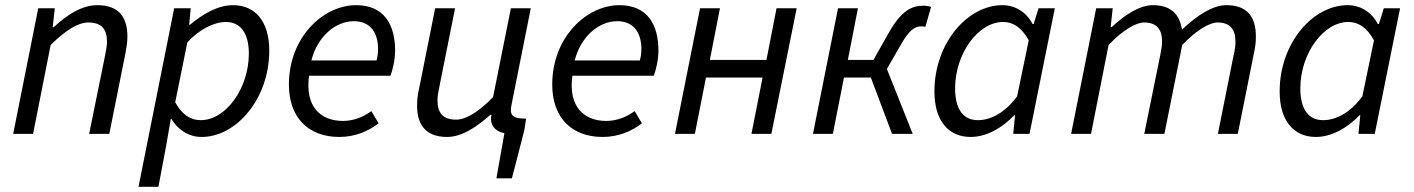

<svg xmlns="http://www.w3.org/2000/svg" viewBox="-20 -518 5470 743"><path d="M31 0H108L176 -344C237 -404 284 -431 322 -431C372 -431 394 -406 394 -357C394 -340 391 -326 386 -300L325 0H403L465 -310C470 -337 473 -354 473 -377C473 -452 439 -498 357 -498C297 -498 240 -461 188 -413H184L192 -486H128Z M516 205H593L623 46L641 -58H643C668 -17 709 12 760 12C894 12 1022 -135 1022 -322C1022 -435 968 -498 882 -498C822 -498 764 -463 715 -422H712L718 -486H654ZM757 -53C719 -53 686 -72 658 -122L705 -354C750 -404 809 -433 854 -433C908 -433 943 -393 943 -311C943 -176 854 -53 757 -53Z M1293 12C1355 12 1407 -11 1445 -41L1417 -88C1387 -66 1349 -50 1307 -50C1224 -50 1159 -102 1176 -225H1491C1498 -243 1509 -283 1509 -322C1509 -422 1467 -498 1358 -498C1231 -498 1098 -374 1098 -191C1098 -61 1175 12 1293 12ZM1185 -284C1208 -376 1278 -436 1349 -436C1419 -436 1443 -384 1443 -329C1443 -312 1441 -298 1437 -284Z M1901 172H1961L2009 -14L2016 -59C1971 -59 1957 -67 1957 -93C1957 -99 1958 -104 1959 -110L2034 -486H1957L1888 -142C1829 -82 1782 -55 1745 -55C1695 -55 1673 -80 1673 -130C1673 -147 1676 -161 1681 -186L1741 -486H1664L1602 -176C1596 -150 1594 -132 1594 -109C1594 -35 1628 12 1710 12C1768 12 1825 -27 1878 -74H1882C1881 -68 1880 -61 1880 -56C1881 -25 1905 -7 1932 -3Z M2312 12C2374 12 2426 -11 2464 -41L2436 -88C2406 -66 2368 -50 2326 -50C2243 -50 2178 -102 2195 -225H2510C2517 -243 2528 -283 2528 -322C2528 -422 2486 -498 2377 -498C2250 -498 2117 -374 2117 -191C2117 -61 2194 12 2312 12ZM2204 -284C2227 -376 2297 -436 2368 -436C2438 -436 2462 -384 2462 -329C2462 -312 2460 -298 2456 -284Z M2592 0H2669L2712 -218H2931L2888 0H2965L3063 -486H2985L2946 -286H2727L2766 -486H2689Z M3126 0H3203L3246 -218H3350L3432 0H3512L3412 -251L3469 -350C3500 -404 3523 -416 3544 -416C3551 -416 3555 -416 3561 -414L3583 -491C3575 -494 3565 -496 3553 -496C3508 -496 3468 -476 3421 -394L3360 -286H3261L3300 -486H3223Z M3736 12C3797 12 3857 -22 3905 -72H3908L3901 0H3964L4062 -486H3999L3980 -425H3976C3953 -469 3911 -498 3859 -498C3724 -498 3596 -351 3596 -164C3596 -50 3651 12 3736 12ZM3764 -53C3710 -53 3676 -92 3676 -176C3676 -310 3765 -433 3862 -433C3899 -433 3933 -413 3961 -362L3916 -145C3869 -82 3815 -53 3764 -53Z M4125 0H4202L4270 -344C4327 -404 4378 -431 4407 -431C4455 -431 4477 -406 4477 -357C4477 -340 4474 -326 4469 -300L4408 0H4486L4555 -344C4612 -404 4663 -431 4691 -431C4739 -431 4761 -406 4761 -357C4761 -340 4759 -326 4753 -300L4693 0H4770L4832 -310C4838 -337 4840 -354 4840 -377C4840 -452 4807 -498 4726 -498C4675 -498 4616 -462 4554 -403C4546 -456 4518 -498 4441 -498C4391 -498 4333 -461 4282 -413H4278L4286 -486H4222Z M5072 12C5133 12 5193 -22 5241 -72H5244L5237 0H5300L5398 -486H5335L5316 -425H5312C5289 -469 5247 -498 5195 -498C5060 -498 4932 -351 4932 -164C4932 -50 4987 12 5072 12ZM5100 -53C5046 -53 5012 -92 5012 -176C5012 -310 5101 -433 5198 -433C5235 -433 5269 -413 5297 -362L5252 -145C5205 -82 5151 -53 5100 -53Z"/></svg>

Font: Source Sans Pro
Style: Italic
Weight: 400
Italic angle: -11°
Designer: Paul D. Hunt
Foundry: Adobe Systems Incorporated
Version: Version 3.006;hotconv 1.0.111;makeotfexe 2.5.65597